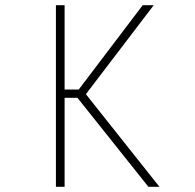

<svg xmlns="http://www.w3.org/2000/svg" viewBox="-20 -720 750 740"><path d="M552 0 278.5 -343H229V0H195.5V-700H229V-375H283.5L530 -700H572.5L311 -357L594.5 0Z"/></svg>

Font: League Mono Thin
Style: Regular
Weight: 100
Width: 6
Designer: Tyler Finck
Foundry: The League of Moveable Type / Tyler Finck
Version: Version 2.300;RELEASE